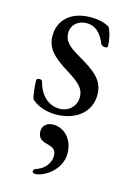

<svg xmlns="http://www.w3.org/2000/svg" viewBox="-108 -469 539 798"><g transform="rotate(15 161.5 -69.5)"><path d="M144 14C231 14 291 -36 291 -108C291 -170 253 -201 176 -245C122 -276 107 -296 107 -327C107 -365 138 -386 171 -386C209 -386 234 -362 252 -318C254 -313 263 -309 271 -309C276 -309 281 -311 281 -316C281 -344 272 -380 262 -395C249 -404 222 -414 182 -414C92 -414 47 -363 47 -299C47 -249 74 -217 142 -175C202 -138 223 -117 223 -81C223 -42 192 -13 153 -13C114 -13 71 -38 54 -104C53 -109 47 -111 42 -111C35 -111 29 -108 29 -102C30 -79 33 -36 40 -22C65 1 103 14 144 14ZM126 275C160 275 234 232 234 158C234 98 194 57 146 57C119 57 101 74 101 97C101 124 115 135 139 141C167 148 182 155 182 183C182 210 163 241 127 253C118 256 113 261 113 266C113 271 118 275 126 275Z"/></g></svg>

Font: EB Garamond
Style: Regular
Weight: 400
Designer: Georg Duffner and Octavio Pardo
Foundry: Georg Duffner
Version: Version 1.000;PS 001.000;hotconv 1.0.88;makeotf.lib2.5.64775